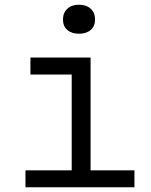

<svg xmlns="http://www.w3.org/2000/svg" viewBox="-20 -794 640 814"><path d="M88 0V-72H284V-478H109V-550H364V-72H550V0ZM315 -651Q284 -651 265.5 -667Q247 -683 247 -711Q247 -740 265.5 -757Q284 -774 315 -774Q346 -774 364.5 -757Q383 -740 383 -711Q383 -683 364.5 -667Q346 -651 315 -651Z"/></svg>

Font: JetBrains Mono NL Light
Style: Regular
Weight: 300
Monospace: yes
Designer: Philipp Nurullin, Konstantin Bulenkov
Foundry: JetBrains
Version: Version 2.305; ttfautohint (v1.8.4.7-5d5b)